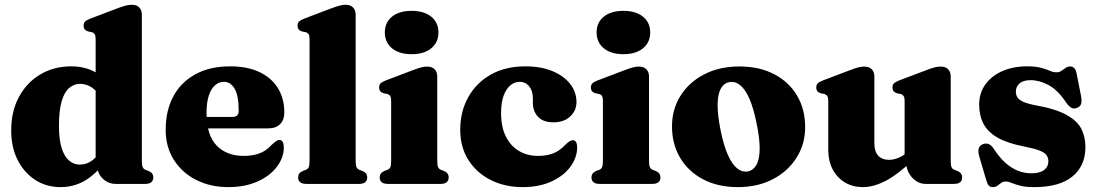

<svg xmlns="http://www.w3.org/2000/svg" viewBox="-20 -772 4608 806"><path d="M388.5 -86.5 381.5 -87.5V-607Q381.5 -622 377.5 -628.2Q373.5 -634.5 365 -637L350 -640Q340 -643 335.5 -649Q331 -655 331 -664Q331 -675 337 -681.2Q343 -687.5 359.5 -694L467.5 -735Q491 -744 505.5 -748Q520 -752 533.5 -752Q554 -752 564.8 -740.5Q575.5 -729 575.5 -711V-97.5Q575.5 -78.5 578.8 -70.8Q582 -63 590 -59.5L603 -54.5Q614 -50 618.8 -43.2Q623.5 -36.5 623.5 -27Q623.5 -14.5 615.2 -7.2Q607 0 588.5 0H466Q434.5 0 411.5 -22Q388.5 -44 388.5 -75.5ZM27 -224.5Q27 -305.5 60 -366Q93 -426.5 150 -460Q207 -493.5 278.5 -493.5Q338.5 -493.5 383.5 -467.2Q428.5 -441 460.5 -389L411.5 -354.5Q388.5 -389.5 365.5 -404.8Q342.5 -420 316 -420Q290 -420 269.8 -402.2Q249.5 -384.5 238.5 -345.8Q227.5 -307 227.5 -244Q227.5 -186.5 238.8 -150.8Q250 -115 269.8 -98Q289.5 -81 315 -81Q345 -81 369.8 -100.5Q394.5 -120 416.5 -162.5L448 -130.5Q406.5 -63.5 353.8 -25Q301 13.5 234 13.5Q174.5 13.5 127.8 -16.8Q81 -47 54 -100.5Q27 -154 27 -224.5Z M1173.5 -301Q1173.5 -268.5 1155.8 -250.8Q1138 -233 1104.5 -233H804V-281H955Q982 -281 982 -306Q982 -370.5 965 -399.5Q948 -428.5 920 -428.5Q899 -428.5 882.5 -414Q866 -399.5 856.5 -370.5Q847 -341.5 847 -298Q847 -205 889.2 -161.2Q931.5 -117.5 1003.5 -117.5Q1039.5 -117.5 1068.2 -127.8Q1097 -138 1120.5 -164Q1133.5 -176 1140.2 -180.2Q1147 -184.5 1153.5 -184.5Q1163 -184.5 1167.2 -175.2Q1171.5 -166 1171.5 -153Q1171 -109 1141.5 -70.8Q1112 -32.5 1059.8 -9.5Q1007.5 13.5 938.5 13.5Q863.5 13.5 804 -16.5Q744.5 -46.5 710 -100.8Q675.5 -155 675.5 -227Q675.5 -307 707.2 -366.8Q739 -426.5 799.8 -460Q860.5 -493.5 946 -493.5Q1020.5 -493.5 1071.2 -468.5Q1122 -443.5 1147.8 -400.2Q1173.5 -357 1173.5 -301Z M1473 -711V-97.5Q1473 -78.5 1476.5 -70.8Q1480 -63 1487.5 -59.5L1501 -54.5Q1512 -50 1516.8 -43.2Q1521.5 -36.5 1521.5 -27Q1521.5 -14.5 1513.2 -7.2Q1505 0 1486.5 0H1266Q1248 0 1239.8 -7.2Q1231.5 -14.5 1231.5 -27Q1231.5 -36.5 1236.2 -43.2Q1241 -50 1252 -54.5L1265 -59.5Q1273 -63 1276.2 -70.8Q1279.5 -78.5 1279.5 -97.5V-607Q1279.5 -622 1275.5 -628.2Q1271.5 -634.5 1263 -637L1248 -640Q1238 -643 1233.5 -649Q1229 -655 1229 -664Q1229 -675 1235 -681.2Q1241 -687.5 1257.5 -694L1365.5 -735Q1390.5 -744.5 1404.8 -748.2Q1419 -752 1430 -752Q1451.5 -752 1462.2 -740.5Q1473 -729 1473 -711Z M1815.5 -451.5V-97.5Q1815.5 -78.5 1819 -70.8Q1822.5 -63 1830 -59.5L1843 -54.5Q1854 -50 1858.8 -43.2Q1863.5 -36.5 1863.5 -27Q1863.5 -14.5 1855.2 -7.2Q1847 0 1829 0H1608.5Q1590.5 0 1582.2 -7.2Q1574 -14.5 1574 -27Q1574 -36.5 1578.8 -43.2Q1583.5 -50 1594 -54.5L1607.5 -59.5Q1615.5 -63 1618.8 -70.8Q1622 -78.5 1622 -97.5V-347.5Q1622 -362.5 1618 -369Q1614 -375.5 1605.5 -377.5L1590.5 -380.5Q1580.5 -383.5 1576 -389.5Q1571.5 -395.5 1571.5 -404.5Q1571.5 -415.5 1577.5 -421.8Q1583.5 -428 1600 -434.5L1708 -475.5Q1732.5 -485 1746.8 -488.8Q1761 -492.5 1772 -492.5Q1794 -492.5 1804.8 -481Q1815.5 -469.5 1815.5 -451.5ZM1708 -544.5Q1656 -544.5 1625.8 -569.2Q1595.5 -594 1595.5 -636Q1595.5 -678 1625.8 -702.2Q1656 -726.5 1708 -726.5Q1760 -726.5 1790.2 -702Q1820.5 -677.5 1820.5 -636Q1820.5 -594 1790.2 -569.2Q1760 -544.5 1708 -544.5Z M2400 -343.5Q2400 -308 2373.8 -283.2Q2347.5 -258.5 2303 -258.5Q2260.5 -258.5 2238.8 -281.5Q2217 -304.5 2217 -340.5V-357.5Q2217 -390 2201.8 -409.2Q2186.5 -428.5 2161.5 -428.5Q2140.5 -428.5 2122.8 -414Q2105 -399.5 2094.2 -370.5Q2083.5 -341.5 2083.5 -298Q2083.5 -238.5 2103.8 -198.5Q2124 -158.5 2159 -138Q2194 -117.5 2239 -117.5Q2274 -117.5 2301.2 -127.8Q2328.5 -138 2352 -163Q2364.5 -175 2371.5 -179.2Q2378.5 -183.5 2385 -183.5Q2394.5 -183.5 2398.8 -174.5Q2403 -165.5 2403 -152.5Q2402 -108 2373 -70Q2344 -32 2292.8 -9.2Q2241.5 13.5 2174.5 13.5Q2099 13.5 2039.8 -16.5Q1980.5 -46.5 1946.2 -100.5Q1912 -154.5 1912 -227Q1912 -303.5 1945.5 -363.8Q1979 -424 2040.2 -458.8Q2101.5 -493.5 2185 -493.5Q2251.5 -493.5 2299.8 -473.2Q2348 -453 2374 -419Q2400 -385 2400 -343.5Z M2704.5 -451.5V-97.5Q2704.5 -78.5 2708 -70.8Q2711.5 -63 2719 -59.5L2732 -54.5Q2743 -50 2747.8 -43.2Q2752.5 -36.5 2752.5 -27Q2752.5 -14.5 2744.2 -7.2Q2736 0 2718 0H2497.5Q2479.5 0 2471.2 -7.2Q2463 -14.5 2463 -27Q2463 -36.5 2467.8 -43.2Q2472.5 -50 2483 -54.5L2496.5 -59.5Q2504.5 -63 2507.8 -70.8Q2511 -78.5 2511 -97.5V-347.5Q2511 -362.5 2507 -369Q2503 -375.5 2494.5 -377.5L2479.5 -380.5Q2469.5 -383.5 2465 -389.5Q2460.5 -395.5 2460.5 -404.5Q2460.5 -415.5 2466.5 -421.8Q2472.5 -428 2489 -434.5L2597 -475.5Q2621.5 -485 2635.8 -488.8Q2650 -492.5 2661 -492.5Q2683 -492.5 2693.8 -481Q2704.5 -469.5 2704.5 -451.5ZM2597 -544.5Q2545 -544.5 2514.8 -569.2Q2484.5 -594 2484.5 -636Q2484.5 -678 2514.8 -702.2Q2545 -726.5 2597 -726.5Q2649 -726.5 2679.2 -702Q2709.5 -677.5 2709.5 -636Q2709.5 -594 2679.2 -569.2Q2649 -544.5 2597 -544.5Z M3084 -493Q3167 -493 3229 -461Q3291 -429 3325.5 -371.5Q3360 -314 3360 -238Q3360 -167.5 3324 -110.2Q3288 -53 3224.5 -19.8Q3161 13.5 3077 13.5Q2994 13.5 2932 -19Q2870 -51.5 2835.5 -109Q2801 -166.5 2801 -241.5Q2801 -313.5 2837 -370.5Q2873 -427.5 2936.8 -460.2Q3000.5 -493 3084 -493ZM3120.5 -52.5Q3143 -57.5 3155.8 -80.5Q3168.5 -103.5 3169 -146.8Q3169.5 -190 3156 -254.5Q3143.5 -317.5 3126 -357.5Q3108.5 -397.5 3086.8 -414.8Q3065 -432 3041 -427Q3018 -422.5 3005.5 -399.2Q2993 -376 2992.5 -333.2Q2992 -290.5 3005 -225Q3017.5 -162.5 3035.2 -122.5Q3053 -82.5 3074.5 -65.2Q3096 -48 3120.5 -52.5Z M3784 -93V-105.5L3777.5 -106V-347.5Q3777.5 -362.5 3773.2 -368.8Q3769 -375 3760.5 -377.5L3745.5 -380.5Q3735.5 -383.5 3731 -389.5Q3726.5 -395.5 3726.5 -404.5Q3726.5 -415.5 3732.5 -421.8Q3738.5 -428 3755 -434.5L3863.5 -475.5Q3886.5 -484.5 3901 -488.5Q3915.5 -492.5 3929 -492.5Q3949.5 -492.5 3960.2 -481Q3971 -469.5 3971 -451.5V-97.5Q3971 -78.5 3974.2 -70.8Q3977.5 -63 3985.5 -59.5L3998.5 -54.5Q4009.5 -50 4014.2 -43.2Q4019 -36.5 4019 -27Q4019 -14.5 4010.8 -7.2Q4002.5 0 3984.5 0H3866Q3833 0 3808.5 -27.2Q3784 -54.5 3784 -93ZM3457 -143.5V-347.5Q3457 -362.5 3452.8 -368.8Q3448.5 -375 3440.5 -377.5L3425.5 -380.5Q3415.5 -383.5 3411 -389.5Q3406.5 -395.5 3406.5 -404.5Q3406.5 -415.5 3412.5 -421.8Q3418.5 -428 3435 -434.5L3543 -475.5Q3567.5 -485 3581.8 -488.8Q3596 -492.5 3607 -492.5Q3629 -492.5 3639.8 -481Q3650.5 -469.5 3650.5 -451.5V-171Q3650.5 -136 3666.8 -118.5Q3683 -101 3712 -101Q3729.5 -101 3749.2 -108.5Q3769 -116 3786 -131L3804.5 -147L3832 -118L3816 -103Q3747.5 -38 3696.8 -12.2Q3646 13.5 3603.5 13.5Q3538 13.5 3497.5 -29.8Q3457 -73 3457 -143.5Z M4306.5 -435.5Q4275.5 -435.5 4260 -421.8Q4244.5 -408 4244.5 -388Q4244.5 -376 4249.5 -365.8Q4254.5 -355.5 4270.5 -347Q4286.5 -338.5 4320 -331.5Q4408.5 -316 4455.2 -290.8Q4502 -265.5 4519.2 -231.5Q4536.5 -197.5 4536.5 -154.5Q4536.5 -76 4482 -31.2Q4427.5 13.5 4321.5 13.5Q4284.5 13.5 4262.2 7.5Q4240 1.5 4226.5 -4.2Q4213 -10 4202.5 -10Q4190.5 -10 4182.8 -4.2Q4175 1.5 4167.2 7.5Q4159.5 13.5 4148 13.5Q4136.5 13.5 4130.8 7Q4125 0.5 4120 -16.5L4092.5 -109.5Q4085 -133.5 4088.2 -147.2Q4091.5 -161 4105.5 -166.5Q4120 -172 4131 -167Q4142 -162 4152 -147Q4175 -111.5 4200 -89Q4225 -66.5 4252.5 -55.5Q4280 -44.5 4309.5 -44.5Q4345 -44.5 4363 -58.2Q4381 -72 4381 -95Q4381 -109.5 4373.5 -120.2Q4366 -131 4344.2 -139.8Q4322.5 -148.5 4279.5 -157Q4209 -170.5 4167.8 -194.2Q4126.5 -218 4108.5 -252.5Q4090.5 -287 4090.5 -333Q4090.5 -381.5 4116.5 -417.5Q4142.5 -453.5 4187.8 -473.5Q4233 -493.5 4291 -493.5Q4329 -493.5 4351.2 -487.2Q4373.5 -481 4387.2 -474.8Q4401 -468.5 4414.5 -468.5Q4427 -468.5 4436 -474.8Q4445 -481 4453.5 -487Q4462 -493 4473 -493Q4483 -493 4490 -485.8Q4497 -478.5 4500 -461L4517.5 -372Q4522 -349 4518.8 -337Q4515.5 -325 4502 -319.5Q4488 -313.5 4477 -319.8Q4466 -326 4455 -342.5Q4420.5 -394 4382 -414.8Q4343.5 -435.5 4306.5 -435.5Z"/></svg>

Font: Fraunces ExtraBold
Style: Regular
Weight: 800
Version: Version 1.000;[b76b70a41]